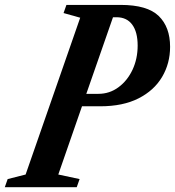

<svg xmlns="http://www.w3.org/2000/svg" viewBox="-74 -782 730 802"><path d="M-54 0 -42 -34 33 -53 261 -708 191.5 -727.5 203.5 -761.5H429.5Q541.5 -761.5 589 -715.2Q636.5 -669 636.5 -586.5Q636.5 -517 603 -460.5Q569.5 -404 504.5 -371Q439.5 -338 344.5 -338H268.5L169.5 -53L258.5 -34L246.5 0ZM286.5 -390H336.5Q384 -390 421.2 -417.8Q458.5 -445.5 479.8 -491.2Q501 -537 501 -591.5Q501 -648.5 478.2 -679.2Q455.5 -710 412.5 -710H398Z"/></svg>

Font: Libre Caslon Condensed
Style: Italic
Weight: 400
Italic angle: -22.583°
Designer: Pablo Impallari, Rodrigo Fuenzalida, Katja Schimmel, Ertekin Erdin
Foundry: Pablo Impallari, Rodrigo Fuenzalida
Version: Version 2.000;gftools[0.9.33]